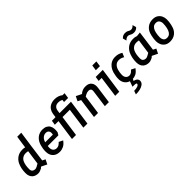

<svg xmlns="http://www.w3.org/2000/svg" viewBox="196 -2035 3570 3570"><g transform="rotate(-45 1981.0 -249.5)"><path d="M367 -455 410 -750H516L477 -476ZM203 10Q177 10 148.5 2Q120 -6 95.5 -25.5Q71 -45 55.5 -79Q40 -113 40 -165Q40 -222 51.5 -277Q63 -332 86 -380Q119 -443 174.5 -478.5Q230 -514 301 -514Q315 -514 327 -513.5Q339 -513 354 -511L391 -500Q398 -499 407 -500L481 -508L427 -110L486 -80L441 10L337 -41Q328 -46 323 -39L307 -22Q281 -10 264.5 -2.5Q248 5 234 7.5Q220 10 203 10ZM219 -86Q231 -86 242.5 -89Q254 -92 273 -102Q292 -112 324 -131L364 -416Q330 -423 305 -423Q258 -423 223.5 -400.5Q189 -378 172 -340Q156 -305 148.5 -263Q141 -221 141 -168Q141 -123 164 -104.5Q187 -86 219 -86Z M775 10Q713 10 671 -15Q629 -40 608 -83Q587 -126 587 -177Q587 -219 592.5 -255Q598 -291 606 -318Q622 -381 655 -425Q688 -469 734 -491.5Q780 -514 835 -514Q890 -514 926 -495Q962 -476 981 -443Q1000 -410 1004 -367.5Q1008 -325 1000 -279L969 -227H669L679 -309H906Q919 -366 899 -396Q879 -426 833 -426Q787 -426 750.5 -391Q714 -356 699 -288Q695 -267 691.5 -246Q688 -225 687 -191Q685 -137 711 -108Q737 -79 781 -79Q810 -79 834 -92Q858 -105 887 -137L966 -98Q922 -36 872.5 -13Q823 10 775 10Z M1100 0 1158 -413H1062L1076 -504H1171L1181 -578Q1189 -630 1215 -669.5Q1241 -709 1286.5 -731Q1332 -753 1395 -753Q1439 -753 1479.5 -740Q1520 -727 1552 -700L1515 -621Q1482 -646 1456 -654Q1430 -662 1398 -662Q1349 -662 1320 -635.5Q1291 -609 1284 -559L1277 -504H1398L1384 -413H1264L1206 0ZM1399 0 1456 -413H1378L1392 -504H1577L1506 0ZM1482 -591 1497 -700H1605L1589 -591Z M1679 0 1740 -447 1788 -364 1669 -423 1714 -514 1817 -463Q1827 -459 1833 -466L1847 -480Q1882 -501 1909.5 -508.5Q1937 -516 1974 -515Q2052 -514 2089.5 -465Q2127 -416 2116 -335L2070 0H1964L2010 -340Q2016 -382 1999 -400Q1982 -418 1951 -418Q1932 -418 1914.5 -413.5Q1897 -409 1875.5 -398Q1854 -387 1821 -366L1842 -407L1785 0Z M2236 0 2293 -413H2215L2228 -504H2414L2343 0ZM2318 -591 2334 -700H2441L2426 -591Z M2684 10Q2625 10 2583 -15.5Q2541 -41 2519.5 -83.5Q2498 -126 2499 -177Q2499 -214 2504.5 -251Q2510 -288 2520 -326Q2536 -383 2567.5 -425Q2599 -467 2644 -490.5Q2689 -514 2745 -514Q2794 -514 2829 -502.5Q2864 -491 2896 -471L2862 -390Q2837 -405 2811 -414Q2785 -423 2752 -423Q2698 -423 2664 -389Q2630 -355 2615 -301Q2607 -272 2603.5 -245Q2600 -218 2599 -188Q2598 -157 2608.5 -132.5Q2619 -108 2639.5 -93.5Q2660 -79 2692 -79Q2707 -79 2721.5 -84Q2736 -89 2752.5 -101.5Q2769 -114 2790 -137L2866 -98Q2821 -34 2775 -12Q2729 10 2684 10ZM2527 254 2551 184Q2608 184 2644 170Q2680 156 2683 132Q2686 116 2663 112Q2640 108 2583 108L2632 -27L2697 -2L2673 48Q2718 54 2742.5 79Q2767 104 2762 142Q2757 179 2724 204.5Q2691 230 2640 242Q2589 254 2527 254Z M3115 10Q3089 10 3060.5 2Q3032 -6 3007.5 -25.5Q2983 -45 2967.5 -79Q2952 -113 2952 -165Q2952 -222 2963.5 -277Q2975 -332 2998 -380Q3031 -443 3086.5 -478.5Q3142 -514 3213 -514Q3227 -514 3239 -513.5Q3251 -513 3266 -511L3303 -500Q3310 -499 3319 -500L3393 -508L3339 -110L3398 -80L3353 10L3249 -41Q3240 -46 3235 -39L3219 -22Q3193 -10 3176.5 -2.5Q3160 5 3146 7.5Q3132 10 3115 10ZM3131 -86Q3143 -86 3154.5 -89Q3166 -92 3185 -102Q3204 -112 3236 -131L3276 -416Q3242 -423 3217 -423Q3170 -423 3135.5 -400.5Q3101 -378 3084 -340Q3068 -305 3060.5 -263Q3053 -221 3053 -168Q3053 -123 3076 -104.5Q3099 -86 3131 -86ZM3111 -579 3091 -652Q3113 -677 3137 -687Q3161 -697 3187 -697Q3224 -697 3244 -688Q3264 -679 3279.5 -669.5Q3295 -660 3317 -660Q3339 -660 3357.5 -671Q3376 -682 3394 -702L3415 -628Q3392 -603 3368 -593Q3344 -583 3318 -583Q3283 -583 3262.5 -592.5Q3242 -602 3226 -611Q3210 -620 3189 -620Q3166 -620 3148 -609Q3130 -598 3111 -579Z M3674 11Q3611 11 3570 -16.5Q3529 -44 3509 -87.5Q3489 -131 3489 -179Q3489 -207 3493 -240.5Q3497 -274 3504 -306.5Q3511 -339 3520 -365Q3544 -434 3599.5 -474.5Q3655 -515 3734 -515Q3798 -515 3839 -487.5Q3880 -460 3900 -417Q3920 -374 3920 -325Q3920 -298 3916.5 -264Q3913 -230 3905.5 -198Q3898 -166 3889 -140Q3865 -70 3809.5 -29.5Q3754 11 3674 11ZM3681 -79Q3724 -79 3751 -102Q3778 -125 3793 -166Q3801 -183 3806.5 -210.5Q3812 -238 3815.5 -267.5Q3819 -297 3819 -320Q3819 -363 3797 -394Q3775 -425 3727 -425Q3685 -425 3658 -402Q3631 -379 3616 -339Q3609 -321 3603 -294.5Q3597 -268 3594 -239Q3591 -210 3591 -184Q3591 -141 3612 -110Q3633 -79 3681 -79Z"/></g></svg>

Font: Finlandica Medium
Style: Italic
Weight: 500
Italic angle: -8°
Designer: Niklas Ekholm, Juho Hiilivirta, Jaakko Suomalainen
Foundry: Helsinki Type Studio
Version: Version 1.063